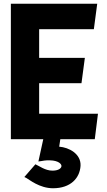

<svg xmlns="http://www.w3.org/2000/svg" viewBox="-20 -733 572 1025"><path d="M169 144 110 212 122 218C135 225 191 272 263 272C357 272 406 218 410 152C413 88 348 54 296 50L302 10H486L503 -126H189V-289H415L433 -424H189V-577H481L499 -713H38V10H211L185 129L200 127C207 126 221 122 247 123C292 124 310 143 308 155C306 167 290 178 260 178C221 178 188 152 169 144Z"/></svg>

Font: Bluebird
Style: SfBd
Weight: 700
Designer: Jasper
Foundry: Cannot Into Space Fonts
Version: Version 0.98